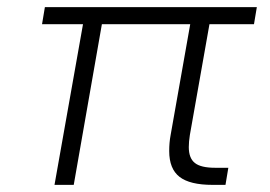

<svg xmlns="http://www.w3.org/2000/svg" viewBox="-20 -519 759 539"><path d="M513 -140Q510 -121 510 -106Q510 -75 527 -61.5Q544 -48 584 -48H621L613 0H577Q513 0 484 -22.5Q455 -45 455 -95Q455 -119 459 -140L514 -451H266L187 0H133L213 -451H98L106 -499H701L693 -451H568Z"/></svg>

Font: Bai Jamjuree Light
Style: Italic
Weight: 300
Italic angle: -10°
Version: Version 1.000; ttfautohint (v1.6)